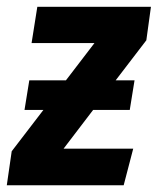

<svg xmlns="http://www.w3.org/2000/svg" viewBox="-49 -551 469 571"><path d="M399.9 -530.8 386.2 -431.2 294.9 -312H351.1L336.9 -224.1H228L140.1 -108.9H347.2L318.8 0H-28.8L-14.2 -101.1L80.1 -224.1H23.9L38.1 -312H147L231.9 -422.9H44.9L62 -530.8Z"/></svg>

Font: Fira Sans Compressed
Style: Bold Italic
Weight: 700
Width: 3
Italic angle: -8°
Designer: Carrois Corporate & Edenspiekermann AG
Foundry: Carrois Corporate GbR & Edenspiekermann AG
Version: Version 4.203;PS 004.203;hotconv 1.0.88;makeotf.lib2.5.64775